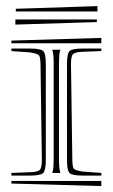

<svg xmlns="http://www.w3.org/2000/svg" viewBox="-20 -654 372 634"><path d="M30.8 -572.8V-589.8H299.8V-581.1ZM301.8 -633.8V-616.2H32.2V-625ZM174.8 -445.8V-127V-121.1Q174.8 -102.5 177.7 -88.9Q177.7 -87.9 178.5 -85.9Q179.2 -84 179.7 -83H152.3Q152.3 -84 153.3 -85.9Q154.3 -87.9 154.3 -88.9Q157.2 -100.6 157.2 -127V-445.8V-451.7Q157.2 -470.2 154.3 -483.9Q154.3 -484.9 153.3 -486.8Q152.3 -488.8 152.3 -489.7H179.7Q179.2 -488.8 178.5 -486.8Q177.7 -484.9 177.7 -483.9Q174.8 -472.2 174.8 -445.8ZM314.5 -83V-74.2H253.4Q217.8 -74.2 209.5 -82.8Q201.2 -91.3 201.2 -127V-441.4Q201.2 -477.1 209.5 -485.4Q217.8 -493.7 253.4 -493.7H314.5V-485.4L252 -482.9Q227.1 -481.9 220.7 -474.9Q214.4 -467.8 214.4 -442.4L218.8 -127Q219.2 -101.6 224.1 -96.4Q229 -91.3 253.4 -87.4ZM314.5 -528.8V-511.2H17.6V-520ZM314.5 -56.6V-39.6L17.6 -47.9V-56.6ZM17.6 -485.4V-493.7H78.6Q114.3 -493.7 122.8 -485.4Q131.3 -477.1 131.3 -441.4V-127Q131.3 -91.3 122.8 -82.8Q114.3 -74.2 78.6 -74.2H17.6V-83L80.6 -85.4Q105.5 -86.4 111.8 -93.5Q118.2 -100.6 118.2 -126L113.8 -441.4Q113.3 -466.3 108.4 -471.7Q103.5 -477.1 78.6 -481Z"/></svg>

Font: FoglihtenNo03
Style: Regular
Weight: 500
Version: Version 0.59